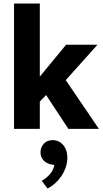

<svg xmlns="http://www.w3.org/2000/svg" viewBox="-20 -735 588 1095"><path d="M207 -156V0H60V-715H207V-298L357 -480H536L355 -278L544 0H370L243 -193ZM273 203Q245 198 228 179.5Q211 161 211 133Q211 106 229.5 85Q248 64 282 64Q295 64 309.5 69.5Q324 75 336 87Q348 99 356 118.5Q364 138 364 166Q364 195 354 222Q344 249 328.5 271.5Q313 294 292.5 312Q272 330 251 340L218 296Q244 282 264.5 258.5Q285 235 290 206Z"/></svg>

Font: Mukta ExtraBold
Style: Regular
Weight: 800
Designer: Girish Dalvi and Yashodeep Gholap
Foundry: Ek Type
Version: Version 2.538;PS 1.002;hotconv 16.6.51;makeotf.lib2.5.65220;